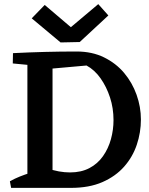

<svg xmlns="http://www.w3.org/2000/svg" viewBox="-20 -912 721 932"><path d="M210 0 204 -97Q237 -85 265.5 -80Q294 -75 320 -75Q374 -75 414 -96Q454 -117 480 -154Q506 -191 518.5 -236.5Q531 -282 531 -329Q531 -387 514 -439Q497 -491 468 -532Q439 -573 400 -594L221 -578L43 -654Q121 -658 198 -660Q275 -662 352 -662Q427 -662 485 -633.5Q543 -605 582.5 -558Q622 -511 643 -452Q664 -393 664 -332Q664 -269 644 -209.5Q624 -150 582.5 -103Q541 -56 477 -28Q413 0 324 0ZM34 0 28 -32Q51 -45 76 -55Q101 -65 127 -73L128 0ZM113 0V-653H235V0ZM147 -594 42 -604 43 -654H146ZM274 -706 134 -823 197 -888 324 -780 457 -892 506 -837 367 -708Z"/></svg>

Font: Eczar Medium
Style: Regular
Weight: 500
Designer: Vaibhav Singh
Foundry: Rosetta Type Foundry
Version: Version 2.000